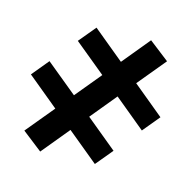

<svg xmlns="http://www.w3.org/2000/svg" viewBox="-131 -863 996 1001"><g transform="rotate(20 367.5 -362.5)"><path d="M476 -399.5 373 -249.5 553 -126 485 -28 305 -151.5 195 8.5 80 -66 192.5 -229 12 -353 79.5 -451 260 -327.5 363 -477 182 -601 250 -699 430.5 -575 540 -734.5 655.5 -660 543.5 -497.5 723 -374 655.5 -276Z"/></g></svg>

Font: Lato 2
Style: Regular
Weight: 800
Designer: Lukasz Dziedzic with Adam Twardoch and Botio Nikoltchev
Foundry: tyPoland Lukasz Dziedzic
Version: Version 2.015; 2015-08-06; http://www.latofonts.com/